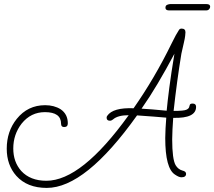

<svg xmlns="http://www.w3.org/2000/svg" viewBox="-20 -842 1049 940"><path d="M209 78Q113 78 60 19Q13 -34 13 -114Q13 -199 62 -260Q116 -327 201 -327Q245 -327 277 -307Q312 -283 312 -238Q312 -220 294 -220Q279 -220 279 -236Q279 -293 200 -293Q131 -293 86 -237Q45 -184 45 -115Q45 -49 84 -5Q128 43 207 43Q379 43 610 -278Q556 -278 533 -257Q526 -251 518 -251Q502 -251 502 -266Q502 -271 505 -275Q533 -316 634 -312Q737 -459 820 -629Q843 -676 856 -695Q860 -702 869 -702Q888 -702 888 -684Q888 -679 886.5 -666Q885 -653 880 -632L868 -579Q857 -512 847.5 -442Q838 -372 830 -299Q881 -299 893 -305Q906 -311 907 -321Q909 -331 913 -333Q917 -335 923 -335Q940 -335 940 -319Q940 -262 828 -265Q826 -236 824.5 -209.5Q823 -183 823 -160Q823 -62 840 -33Q852 -13 873 -7Q891 -3 891 9Q891 26 868 26Q856 26 837 13Q789 -17 789 -166Q789 -189 790.5 -214Q792 -239 794 -266Q770 -268 734 -271Q698 -274 651 -277Q398 78 209 78ZM796 -300Q800 -344 809 -413.5Q818 -483 834 -579Q793 -502 753 -434.5Q713 -367 673 -310Q693 -309 724 -306.5Q755 -304 796 -300ZM808 -791Q790 -791 790 -804Q790 -815 798.5 -818.5Q807 -822 813 -822H991Q1009 -822 1009 -809Q1009 -803 1004 -797Q999 -791 989 -791Z"/></svg>

Font: Send Flowers
Style: Regular
Weight: 400
Designer: Robert E. Leuschke
Foundry: Robert E. Leuschke
Version: Version 1.010; ttfautohint (v1.8.4.7-5d5b)